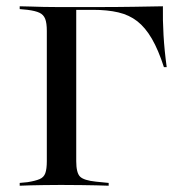

<svg xmlns="http://www.w3.org/2000/svg" viewBox="-20 -591 583 611"><path d="M129 -201.6V-492.7Q129 -517.7 123.8 -531Q118.5 -544.4 105.6 -550.4Q92.7 -556.5 67.7 -559.7L42.7 -562.1V-571Q58.1 -571 77 -570.2Q96 -569.4 118.5 -569Q141.1 -568.5 166.1 -568.5H176.6H277.4Q352.4 -568.5 404.8 -569.4Q457.3 -570.2 498.4 -571Q497.6 -527.4 500.4 -479Q503.2 -430.6 510.5 -377.4H501.6Q483.9 -432.3 463.3 -467.7Q442.7 -503.2 416.9 -523.4Q391.1 -543.5 356.5 -551.6Q321.8 -559.7 275.8 -559.7H222.6V-201.6ZM166.1 -2.4Q141.1 -2.4 118.5 -2Q96 -1.6 77 -1.2Q58.1 -0.8 42.7 0V-8.9L67.7 -11.3Q92.7 -15.3 106 -21Q119.4 -26.6 124.2 -39.9Q129 -53.2 129 -78.2V-201.6H222.6V-78.2Q222.6 -41.1 234.7 -29Q246.8 -16.9 285.5 -12.9L325.8 -8.9V0Q308.9 -0.8 286.7 -1.2Q264.5 -1.6 238.7 -2Q212.9 -2.4 182.3 -2.4H176.6Z"/></svg>

Font: Playfair 144pt SemiExpanded Medium
Style: Regular
Weight: 500
Width: 6
Designer: Claus Eggers Sørensen
Foundry: Claus Eggers Sørensen
Version: Version 2.203